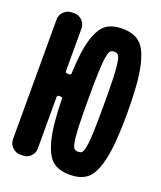

<svg xmlns="http://www.w3.org/2000/svg" viewBox="-139 -829 778 927"><g transform="rotate(20 250.0 -365.0)"><path d="M310.5 -114.7Q317.4 -108.4 330.1 -108.4Q342.8 -108.4 349.6 -114.7Q356.4 -121.1 361.3 -147Q366.2 -172.9 368.2 -224.1Q370.1 -275.4 370.1 -365.2Q370.1 -455.1 368.2 -505.9Q366.2 -556.6 361.3 -583Q356.4 -609.4 349.6 -615.7Q342.8 -622.1 330.1 -622.1Q317.4 -622.1 310.5 -615.7Q303.7 -609.4 298.8 -583Q293.9 -556.6 292 -505.9Q290 -455.1 290 -365.2Q290 -275.4 292 -224.1Q293.9 -172.9 298.8 -147Q303.7 -121.1 310.5 -114.7ZM330.1 -740.2Q388.7 -740.2 421.9 -710.4Q455.1 -680.7 472.7 -598.6Q490.2 -516.6 490.2 -364.7Q490.2 -212.9 472.7 -130.9Q455.1 -48.8 421.9 -19.5Q388.7 9.8 330.1 9.8Q273.4 9.8 241.2 -16.6Q209 -43 190.4 -116.2Q171.9 -189.5 169.9 -322.3Q169.9 -330.1 162.1 -330.1H151.4Q143.6 -330.1 142.6 -321.3V-56.6Q142.6 -33.2 126 -16.6Q109.4 0 85.9 0H72.3Q48.8 0 31.7 -17.1Q14.6 -34.2 14.6 -56.6V-672.9Q14.6 -696.3 31.7 -713.4Q48.8 -730.5 72.3 -730.5H85.9Q109.4 -730.5 126 -713.4Q142.6 -696.3 142.6 -672.9V-454.1Q142.6 -445.3 151.4 -445.3H163.1Q171.9 -445.3 171.9 -453.1Q175.8 -567.4 195.3 -630.9Q214.8 -694.3 246.1 -717.3Q277.3 -740.2 330.1 -740.2Z"/></g></svg>

Font: Rounded Mgen+ 2m bold
Style: Bold
Weight: 700
Designer: [Source Han Sans]
Ryoko NISHIZUKA  (kana & ideographs); Paul D. Hunt (Latin, Greek & Cyrillic); Wenlong ZHANG  (bopomofo
Version: Version 1.059.20150602